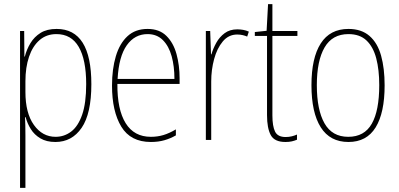

<svg xmlns="http://www.w3.org/2000/svg" viewBox="-20 -677 1932 929"><path d="M254 -537Q422 -537 422 -270Q422 -127 375 -58.5Q328 10 248 10Q205 10 175.5 -7.5Q146 -25 129 -52.5Q112 -80 104 -110H101Q103 -76 103 -21V232H77V-527H97L98 -403H100Q109 -438 127.5 -468.5Q146 -499 176.5 -518Q207 -537 254 -537ZM253 -512Q205 -512 171.5 -483Q138 -454 120.5 -402.5Q103 -351 103 -284V-232Q103 -130 144 -72.5Q185 -15 249 -15Q291 -15 324.5 -40.5Q358 -66 377.5 -122Q397 -178 397 -270Q397 -388 361 -450Q325 -512 253 -512Z M694 -537Q751 -537 785 -503.5Q819 -470 834 -415.5Q849 -361 849 -298V-271H548Q547 -147 588 -81Q629 -15 710 -15Q742 -15 770.5 -23.5Q799 -32 831 -51V-22Q805 -7 775.5 1.5Q746 10 710 10Q612 10 567 -64Q522 -138 522 -263Q522 -343 540.5 -405Q559 -467 597 -502Q635 -537 694 -537ZM694 -512Q632 -512 593.5 -458Q555 -404 549 -295H824Q824 -356 810.5 -405Q797 -454 768 -483Q739 -512 694 -512Z M1128 -535Q1142 -535 1156.5 -532.5Q1171 -530 1184 -524L1176 -500Q1167 -504 1154.5 -507Q1142 -510 1128 -510Q1086 -510 1058 -476.5Q1030 -443 1016 -391Q1002 -339 1002 -283V0H976V-527H997L1001 -414H1003Q1011 -442 1026.5 -470Q1042 -498 1067 -516.5Q1092 -535 1128 -535Z M1362 -14Q1378 -14 1392 -17.5Q1406 -21 1417 -26V-1Q1405 4 1392 7Q1379 10 1361 10Q1308 10 1290 -23.5Q1272 -57 1272 -120V-503H1213V-522L1270 -528L1277 -657H1298V-527H1419V-503H1298V-119Q1298 -66 1311 -40Q1324 -14 1362 -14Z M1841 -264Q1841 -131 1797.5 -60.5Q1754 10 1666 10Q1577 10 1532 -61Q1487 -132 1487 -265Q1487 -397 1532 -467Q1577 -537 1666 -537Q1729 -537 1768 -503Q1807 -469 1824 -407.5Q1841 -346 1841 -264ZM1513 -265Q1513 -146 1550 -80.5Q1587 -15 1665 -15Q1743 -15 1779 -78.5Q1815 -142 1815 -265Q1815 -339 1800.5 -394.5Q1786 -450 1753.5 -481Q1721 -512 1666 -512Q1588 -512 1550.5 -447.5Q1513 -383 1513 -265Z"/></svg>

Font: Noto Sans Gurmukhi UI Condensed Thin
Style: Regular
Weight: 100
Width: 3
Designer: Jelle Bosma - Monotype Design Team
Foundry: Monotype Imaging Inc.
Version: Version 2.004; ttfautohint (v1.8.4.7-5d5b)